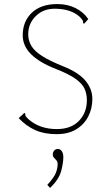

<svg xmlns="http://www.w3.org/2000/svg" viewBox="-20 -651 540 946"><path d="M259 10Q198 10 153.5 -10Q109 -30 72 -69L94 -89L100 -95L105 -90Q103 -85 106.5 -79Q110 -73 122 -62Q177 -15 260 -15Q330 -15 369 -55.5Q408 -96 408 -157Q408 -189 396.5 -214Q385 -239 352.5 -262.5Q320 -286 256 -311Q176 -342 134 -383Q92 -424 92 -477Q92 -546 137 -588.5Q182 -631 262 -631Q313 -631 352.5 -611Q392 -591 415 -557L400 -540L394 -534L389 -538Q391 -544 387.5 -550Q384 -556 373 -568Q330 -607 253 -608Q194 -609 156.5 -572Q119 -535 119 -482Q119 -451 134.5 -425Q150 -399 187.5 -375Q225 -351 292 -324Q367 -294 401 -253.5Q435 -213 435 -163Q435 -116 414.5 -76.5Q394 -37 355 -13.5Q316 10 259 10ZM227 275 213 260Q247 223 255.5 200Q264 177 264 157Q264 146 258 139Q252 132 246 126Q240 120 240 110Q240 99 247 91Q254 83 265 83Q277 83 284.5 94Q292 105 292 122Q292 153 281 193Q270 233 227 275Z"/></svg>

Font: Inconsolata ExtraLight
Style: Regular
Weight: 200
Monospace: yes
Designer: Raph Levien, Cyreal, Brenton Simpson
Foundry: Raph Levien, Cyreal, Google
Version: Version 3.001; ttfautohint (v1.8.2.53-6de2)